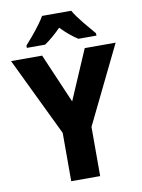

<svg xmlns="http://www.w3.org/2000/svg" viewBox="-100 -998 788 1065"><g transform="rotate(-10 294.5 -465.5)"><path d="M295 -435 415 -714H589L376 -277V0H213V-272L0 -714H175ZM377 -931Q397 -897 430.5 -856Q464 -815 491 -784V-771H389Q366 -786 342.5 -805.5Q319 -825 295 -850Q270 -825 247 -805.5Q224 -786 202 -771H99V-784Q116 -803 138 -829Q160 -855 180.5 -882.5Q201 -910 213 -931Z"/></g></svg>

Font: Noto Sans SemiCondensed ExtraBold
Style: Regular
Weight: 800
Width: 4
Designer: Monotype Design Team
Foundry: Monotype Imaging Inc.
Version: Version 2.013; ttfautohint (v1.8.4.7-5d5b)